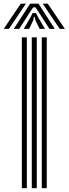

<svg xmlns="http://www.w3.org/2000/svg" viewBox="-63 -998 364 1018"><path d="M158.5 0V-800H185V0ZM52.8 0V-800H79.2V0ZM105.5 0V-800H132V0ZM-43.2 -845 47.2 -978.5H74.2L-15.8 -845ZM10.2 -845 96.8 -978.5H141L227.5 -845H199L147 -926.2L125 -959.2H112.8L90.8 -926L38.8 -845ZM253.5 -845 163.5 -978.5H190.5L281 -845ZM63 -845 97.5 -904.2 109.8 -928.8H128L140.5 -904.2L175.5 -845H147.2L125 -890L120.8 -908.5H117L113 -890L91.5 -845Z"/></svg>

Font: Big Shoulders Inline Text ExtraBold
Style: Regular
Weight: 800
Designer: Patric King
Foundry: XO Type Co
Version: Version 1.000